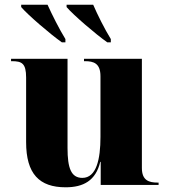

<svg xmlns="http://www.w3.org/2000/svg" viewBox="-20 -786 720 816"><path d="M243 -606H258V-620C232 -662 201 -724 182 -766H70V-756C98 -723 192 -642 243 -606ZM436 -606H451V-620C425 -662 394 -724 376 -766H263V-756C291 -723 385 -642 436 -606ZM259 10C334 10 387 -18 406 -98H408V0H654V-10H650C613 -10 583 -19 583 -72V-536H337V-526H341C378 -526 407 -517 407 -462V-204C407 -110 390 -30 330 -30C282 -30 267 -72 267 -157V-536H27V-526H30C73 -526 91 -517 91 -456V-182C91 -47 147 10 259 10Z"/></svg>

Font: Noto Serif Display ExtraBold
Style: Regular
Weight: 800
Designer: Monotype Design Team
Foundry: Monotype Imaging Inc.
Version: Version 2.009